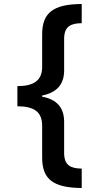

<svg xmlns="http://www.w3.org/2000/svg" viewBox="-20 -812 500 961"><path d="M67 -381V-280C148 -280 191 -254 191 -183V-23C191 84 245 128 389 129V32C335 31 301 17 301 -47V-203C301 -274 263 -315 191 -328V-334C263 -348 301 -389 301 -459V-617C301 -681 335 -695 389 -696V-792C245 -791 191 -747 191 -640V-478C191 -408 148 -381 67 -381Z"/></svg>

Font: Noto Sans Bengali UI SemiBold
Style: Regular
Weight: 600
Designer: Jelle Bosma - Monotype Design Team
Foundry: Monotype Imaging Inc.
Version: Version 2.003